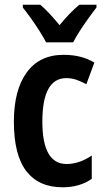

<svg xmlns="http://www.w3.org/2000/svg" viewBox="-20 -786 444 816"><path d="M246 10Q145 10 92 -58.5Q39 -127 39 -269Q39 -403 93.5 -478Q148 -553 250 -553Q290 -553 322.5 -544.5Q355 -536 381 -520L347 -428Q325 -440 304.5 -447Q284 -454 262 -454Q160 -454 160 -269Q160 -89 263 -89Q291 -89 318 -98.5Q345 -108 370 -125V-26Q319 10 246 10ZM390 -766V-754Q375 -735 356 -708.5Q337 -682 319.5 -655Q302 -628 291 -606H176Q165 -627 148 -654Q131 -681 112 -707.5Q93 -734 77 -754V-766H151Q170 -750 191 -727.5Q212 -705 233 -679Q256 -707 275.5 -727Q295 -747 317 -766Z"/></svg>

Font: Avrile Sans Condensed SemiBold
Style: Regular
Weight: 600
Width: 3
Designer: Monotype Design Team
Foundry: Monotype Imaging Inc.
Version: Version 2.001;September 10, 2019;FontCreator 11.5.0.2425 64-